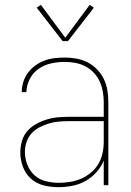

<svg xmlns="http://www.w3.org/2000/svg" viewBox="-20 -766 540 794"><path d="M221 8Q190 8 160 0.5Q130 -7 107.5 -27.5Q85 -48 74.5 -77Q64 -106 64 -136Q64 -160 71 -183.5Q78 -207 93.5 -224.5Q109 -242 130 -253.5Q151 -265 174 -272Q197 -279 220.5 -281Q244 -283 268 -283H409V-345Q409 -366 405 -388Q401 -410 392 -429.5Q383 -449 367.5 -465.5Q352 -482 332.5 -492Q313 -502 291.5 -506Q270 -510 248 -510Q220 -510 192 -504Q164 -498 140.5 -482Q117 -466 103.5 -440Q90 -414 89 -385H70Q70 -407 76.5 -427.5Q83 -448 96 -465.5Q109 -483 126.5 -495.5Q144 -508 164 -515.5Q184 -523 205.5 -525.5Q227 -528 248 -528Q273 -528 297 -523.5Q321 -519 342.5 -508Q364 -497 381.5 -479Q399 -461 409.5 -439Q420 -417 424 -393Q428 -369 428 -345V0H409V-102Q398 -75 378 -53Q358 -31 332.5 -17Q307 -3 278.5 2.5Q250 8 221 8ZM224 -10Q247 -10 271 -14Q295 -18 316.5 -27.5Q338 -37 356.5 -52.5Q375 -68 387 -88.5Q399 -109 404 -132.5Q409 -156 409 -180V-265H268Q247 -265 226 -263.5Q205 -262 184.5 -256Q164 -250 145 -240.5Q126 -231 111.5 -215.5Q97 -200 90 -179.5Q83 -159 83 -138Q83 -111 93 -85Q103 -59 123 -41Q143 -23 170 -16.5Q197 -10 224 -10ZM239 -596 132 -734 149 -746 250 -610 351 -746 368 -734 261 -596Z"/></svg>

Font: Zed Mono Thin
Style: Regular
Weight: 100
Monospace: yes
Designer: Belleve Invis
Foundry: Belleve Invis
Version: Version 1.0.0; ttfautohint (v1.8.4)